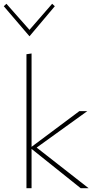

<svg xmlns="http://www.w3.org/2000/svg" viewBox="-48 -996 503 1016"><path d="M379 0 119 -208V0H92V-709L119 -713V-219L372 -408H414L146 -215L421 0ZM-28 -963 -14 -976 108 -838 228 -976 242 -963 108 -804Z"/></svg>

Font: Ysabeau Extralight
Style: Regular
Weight: 200
Designer: Christian Thalmann (Catharsis Fonts)
Version: Version 0.003